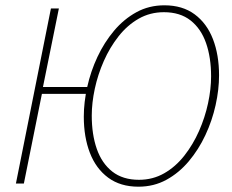

<svg xmlns="http://www.w3.org/2000/svg" viewBox="-20 -692 874 724"><path d="M40 0 172 -660H202L142 -364H328L324 -338H138L70 0ZM502 12Q434 12 388 -22Q342 -56 319 -115.5Q296 -175 296 -252Q296 -306 309 -364.5Q322 -423 347.5 -477.5Q373 -532 410 -576Q447 -620 494.5 -646Q542 -672 600 -672Q668 -672 714 -638Q760 -604 783 -544.5Q806 -485 806 -408Q806 -354 793 -295.5Q780 -237 754.5 -182.5Q729 -128 692 -84Q655 -40 607.5 -14Q560 12 502 12ZM504 -14Q556 -14 599 -38.5Q642 -63 675 -105Q708 -147 730.5 -198Q753 -249 764.5 -302.5Q776 -356 776 -404Q776 -475 757 -529.5Q738 -584 698.5 -615Q659 -646 598 -646Q546 -646 503 -621.5Q460 -597 427 -555Q394 -513 371.5 -462Q349 -411 337.5 -357.5Q326 -304 326 -256Q326 -185 345 -130.5Q364 -76 403.5 -45Q443 -14 504 -14Z"/></svg>

Font: Source Sans Variable
Style: Italic
Weight: 200
Italic angle: -11°
Designer: Paul D. Hunt
Foundry: Adobe Systems Incorporated
Version: Version 3.006;hotconv 1.0.111;makeotfexe 2.5.65597